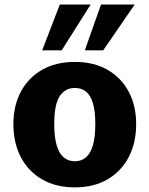

<svg xmlns="http://www.w3.org/2000/svg" viewBox="-20 -809 654 840"><path d="M307.6 10.7Q224.1 10.7 163.8 -24.4Q103.5 -59.6 71 -121.8Q38.6 -184.1 38.6 -266.1Q38.6 -346.7 71.3 -408Q104 -469.2 164.3 -503.7Q224.6 -538.1 307.6 -538.1Q390.1 -538.1 450.2 -503.7Q510.3 -469.2 543 -408Q575.7 -346.7 575.7 -266.1Q575.7 -184.1 543.2 -121.8Q510.7 -59.6 450.7 -24.4Q390.6 10.7 307.6 10.7ZM307.6 -103.5Q335.4 -103.5 355.5 -120.1Q375.5 -136.7 386.2 -172.6Q397 -208.5 397 -266.1Q397 -322.8 386.5 -357.7Q376 -392.6 356 -408.4Q335.9 -424.3 307.6 -424.3Q264.6 -424.3 241 -387.9Q217.3 -351.6 217.3 -266.1Q217.3 -208 228.3 -172.1Q239.3 -136.2 259.3 -119.9Q279.3 -103.5 307.6 -103.5ZM351.1 -588.9 421.9 -789.1H569.3L431.6 -588.9ZM164.6 -588.9 241.7 -789.1H376.5L250 -588.9Z"/></svg>

Font: Comme ExtraBold
Style: Regular
Weight: 800
Version: Version 1.000;gftools[0.9.27]